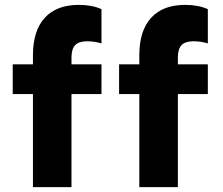

<svg xmlns="http://www.w3.org/2000/svg" viewBox="-20 -768 914 788"><path d="M32.2 -503.9H115.2V-543Q115.7 -642.6 164.1 -695.3Q212.4 -748 303.7 -748Q356.9 -748 396.5 -730.5V-589.8Q368.7 -598.6 337.9 -598.6Q303.7 -598.6 288.6 -582.8Q273.4 -566.9 273.4 -532.2V-503.9H396.5V-381.8H273.4V0H115.2V-381.8H32.2ZM468.8 -503.9H551.8V-543Q552.2 -642.6 600.6 -695.3Q648.9 -748 740.2 -748Q793.5 -748 833 -730.5V-589.8Q805.2 -598.6 774.4 -598.6Q740.2 -598.6 725.1 -582.8Q710 -566.9 710 -532.2V-503.9H833V-381.8H710V0H551.8V-381.8H468.8Z"/></svg>

Font: Wanted Sans ExtraBold
Style: Regular
Weight: 800
Designer: Original Design by Kil Hyung-jin and Kang Hanbin, Wanted Lab, Inc; Hangeul from Source Han Sans by Jang Soo-young and Ka
Foundry: Wanted Lab, Inc.
Version: Version 1.003